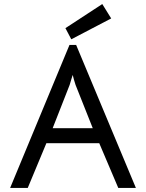

<svg xmlns="http://www.w3.org/2000/svg" viewBox="-20 -927 721 948"><path d="M323 -705H356L651 1H564L470 -220H209L117 1H30ZM353 -508 345 -534 339 -557 332 -535 324 -508 240 -294H438ZM303 -788 485 -907 529 -836 332 -733Z"/></svg>

Font: Bellota Text
Style: Bold
Weight: 700
Designer: Kemie Guaida
Foundry: Kemie Guaida
Version: Version 4.001